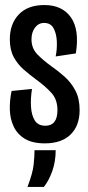

<svg xmlns="http://www.w3.org/2000/svg" viewBox="-20 -558 350 762"><path d="M158 11Q109 11 79 -7Q49 -25 34.5 -55.5Q20 -86 19 -122.5Q18 -159 26 -197L107 -205Q101 -168 103 -134.5Q105 -101 118 -80Q131 -59 160 -59Q208 -59 208 -121Q208 -163 184 -189.5Q160 -216 120 -245Q97 -262 73.5 -282.5Q50 -303 34.5 -331.5Q19 -360 19 -402Q19 -463 54.5 -500.5Q90 -538 156 -538Q227 -538 261.5 -489Q296 -440 281 -346L201 -334Q207 -364 205.5 -394.5Q204 -425 192.5 -446Q181 -467 155 -467Q133 -467 119 -448.5Q105 -430 105 -402Q105 -366 128.5 -342Q152 -318 184 -295Q210 -277 236 -254Q262 -231 279 -199Q296 -167 296 -121Q296 -59 260 -24Q224 11 158 11ZM89 184Q110 129 113.5 95.5Q117 62 117 38H201Q201 83 187.5 121Q174 159 154 184Z"/></svg>

Font: Bricolage Grotesque 96pt Condensed
Style: Regular
Weight: 400
Width: 3
Designer: Mathieu Triay
Foundry: Atelier Triay
Version: Version 1.001; ttfautohint (v1.8.4.7-5d5b);gftools[0.9.33.de